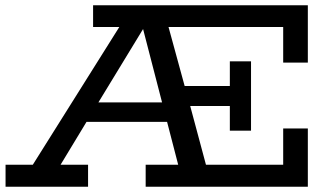

<svg xmlns="http://www.w3.org/2000/svg" viewBox="-20 -706 1259 726"><path d="M1144 -469.2H1050.8V-604H617.2L678.2 -380.9H849.1V-474.1H929.2V-211.9H849.1V-305.2H699.2L758.8 -83H1050.8V-220.2H1144V0H530.8V-83H653.8L611.8 -245.1H307.1L209 -83H313V0H1V-83H104L431.2 -604H332V-686H1144ZM352.1 -318.8H592.8L521 -596.2Z"/></svg>

Font: BioRhyme
Style: Regular
Weight: 400
Designer: Aoife Mooney
Foundry: Aoife Mooney Type
Version: Version 1.500;PS 001.500;hotconv 1.0.88;makeotf.lib2.5.64775